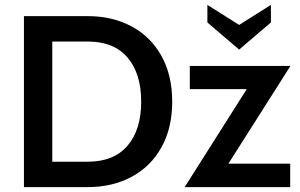

<svg xmlns="http://www.w3.org/2000/svg" viewBox="-20 -766 1229 786"><path d="M78 -700H339Q440 -700 518.5 -658Q597 -616 641 -537Q685 -458 685 -350Q685 -242 641 -163Q597 -84 518.5 -42Q440 0 339 0H78ZM339 -104Q446 -104 502 -169.5Q558 -235 558 -350Q558 -465 502 -530.5Q446 -596 339 -596H194V-104ZM915 -96H1168V0H736L990 -401H757V-496H1169ZM829 -674V-746L959 -664L1089 -746V-674L959 -563Z"/></svg>

Font: Cabin SemiBold
Style: Regular
Weight: 600
Designer: Pablo Impallari
Foundry: Pablo Impallari. http://www.impallari.com Igino Marini. http://www.ikern.com
Version: Version 2.001